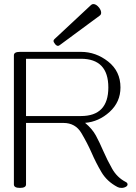

<svg xmlns="http://www.w3.org/2000/svg" viewBox="-20 -919 676 951"><path d="M267.1 -691.9Q259.8 -691.9 252.4 -701.2Q245.1 -710.4 245.1 -716.3Q245.1 -720.7 249.5 -725.1L430.7 -894Q435.5 -898.9 442.4 -898.9Q456.5 -898.9 470.7 -881.3Q481 -867.7 481 -856Q481 -846.7 474.1 -841.8L274.9 -694.8Q270.5 -691.9 267.1 -691.9ZM582 11.7Q570.3 11.7 562 7.3Q509.8 -20 482.2 -66.9Q454.6 -113.8 433.1 -163.6Q412.6 -210 383.1 -260Q353.5 -310.1 293.9 -310.1H108.9V-5.4Q108.9 11.7 78.6 11.7Q48.8 11.7 48.8 -5.4V-645Q48.8 -662.1 78.6 -662.1H380.9Q455.1 -662.1 515.9 -614Q576.7 -565.9 576.7 -485.8Q576.7 -413.6 522.9 -364.7Q469.2 -315.9 401.4 -310.5Q437 -280.8 455.1 -247.3Q473.1 -213.9 491.2 -171.9Q511.2 -126 535.6 -83Q560.1 -40 602.1 -18.1Q611.8 -13.7 611.8 -5.4Q611.8 1 604 5.9Q593.8 11.7 582 11.7ZM380.9 -344.2Q516.6 -344.2 516.6 -485.8Q516.6 -627.9 380.9 -627.9H108.9V-344.2Z"/></svg>

Font: Gayathri Thin
Style: Regular
Weight: 100
Designer: Binoy Dominic <binoy.domenic@gmail.com>
Foundry: SMC
Version: Version 1.000